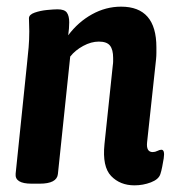

<svg xmlns="http://www.w3.org/2000/svg" viewBox="-20 -550 525 577"><path d="M384 7Q341 7 314 -21Q287 -49 294 -117L319 -354Q320 -360 320 -365.5Q320 -371 320 -376Q320 -401 310.5 -413Q301 -425 277 -425Q254 -425 230 -412Q206 -399 191 -380L154 -27Q151 2 99 2H75Q24 2 27 -28L61 -357Q64 -384 66 -407.5Q68 -431 68 -456Q68 -467 67.5 -476Q67 -485 67 -495Q67 -506 84 -512Q101 -518 121.5 -520Q142 -522 153 -522Q174 -522 181 -512Q188 -502 188 -483Q188 -465 185 -444Q215 -484 256.5 -507Q298 -530 344 -530Q450 -530 450 -408Q450 -400 450 -391Q450 -382 449 -372L422 -122Q419 -93 439 -93Q446 -93 453 -96.5Q460 -100 465 -100Q476 -100 472 -74Q470 -62 467.5 -49Q465 -36 462 -27Q457 -11 433.5 -2Q410 7 384 7Z"/></svg>

Font: Asap Condensed Condensed SemiBold
Style: Italic
Weight: 600
Width: 3
Italic angle: -6°
Designer: Pablo Cosgaya
Foundry: Omnibus-Type
Version: Version 3.001; ttfautohint (v1.8.4.7-5d5b)